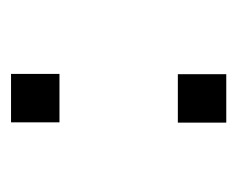

<svg xmlns="http://www.w3.org/2000/svg" viewBox="-60 -440 420 339"><g transform="rotate(90 149.5 -270.0)"><path d="M110 -80V-165.5H195.5V-80ZM110.5 -374.5V-460H196V-374.5Z"/></g></svg>

Font: Manrope ExtraLight
Style: Regular
Weight: 400
Version: Version 4.504